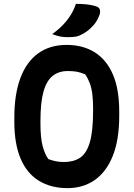

<svg xmlns="http://www.w3.org/2000/svg" viewBox="-20 -952 690 992"><path d="M324 -720Q408 -720 469 -682Q530 -644 563 -568Q596 -492 596 -376V-354Q596 -229 562.5 -146Q529 -63 469 -21.5Q409 20 329 20Q243 20 181 -18Q119 -56 86.5 -132.5Q54 -209 54 -323V-345Q54 -465 85.5 -549Q117 -633 177.5 -676.5Q238 -720 324 -720ZM189 -313Q189 -239 200.5 -196.5Q212 -154 230 -130Q249 -123 267.5 -119Q286 -115 311 -115Q360 -115 393.5 -137Q427 -159 444 -216.5Q461 -274 461 -379V-393Q461 -434 457 -466Q453 -498 443.5 -523Q434 -548 420 -568Q396 -578 376.5 -581.5Q357 -585 331 -585Q283 -585 251.5 -559.5Q220 -534 204.5 -478Q189 -422 189 -329ZM372 -932Q396 -932 415 -930.5Q434 -929 450 -926Q466 -923 480 -918Q493 -913 496 -901.5Q499 -890 494 -875Q488 -858 479.5 -844Q471 -830 460 -818Q449 -806 436 -795.5Q423 -785 406 -776Q389 -766 373 -763Q357 -760 332 -760Q317 -760 303.5 -761.5Q290 -763 277.5 -766.5Q265 -770 250 -776Q282 -799 305 -823Q328 -847 345 -874Q362 -901 372 -932Z"/></svg>

Font: Recursive Casual
Style: Bold
Weight: 700
Version: Version 1.085